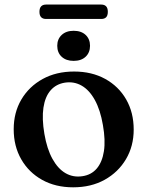

<svg xmlns="http://www.w3.org/2000/svg" viewBox="-20 -788 630 820"><path d="M296.5 -482.5Q372 -482.5 429.2 -451Q486.5 -419.5 518.8 -363.5Q551 -307.5 551 -234.5Q551 -164 518 -108.2Q485 -52.5 427 -20.2Q369 12 292.5 12Q217 12 160 -19.8Q103 -51.5 70.8 -107.5Q38.5 -163.5 38.5 -236Q38.5 -307.5 71.2 -363Q104 -418.5 162 -450.5Q220 -482.5 296.5 -482.5ZM332 -35.5Q370 -41 393.2 -68.2Q416.5 -95.5 423.8 -142.2Q431 -189 419.5 -254Q408.5 -318.5 385 -361Q361.5 -403.5 328.8 -422.2Q296 -441 257 -435Q219.5 -429 196 -402Q172.5 -375 165.5 -328.2Q158.5 -281.5 169.5 -216.5Q180.5 -152 204 -109.5Q227.5 -67 260.2 -48.2Q293 -29.5 332 -35.5ZM294.5 -528Q262.5 -528 243.5 -545.5Q224.5 -563 224.5 -592.5Q224.5 -621 243.5 -638.8Q262.5 -656.5 294.5 -656.5Q327 -656.5 345.8 -638.8Q364.5 -621 364.5 -592.5Q364.5 -563.5 345.8 -545.8Q327 -528 294.5 -528ZM148.5 -737.5Q148.5 -753.5 155.8 -761Q163 -768.5 176.5 -768.5H412.5Q426 -768.5 433.2 -761Q440.5 -753.5 440.5 -737.5Q440.5 -721.5 433.2 -714.2Q426 -707 412.5 -707H176.5Q163 -707 155.8 -714.5Q148.5 -722 148.5 -737.5Z"/></svg>

Font: Fraunces Medium
Style: Regular
Weight: 500
Version: Version 1.000;[b76b70a41]